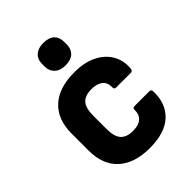

<svg xmlns="http://www.w3.org/2000/svg" viewBox="-210 -814 927 927"><g transform="rotate(-45 254.0 -350.5)"><path d="M260 11Q156 11 99 -41Q42 -93 42 -190V-305Q42 -402 98.5 -454Q155 -506 260 -506Q329 -506 376 -482.5Q423 -459 446.5 -419Q470 -379 466 -328Q465 -311 452 -311H351Q339 -311 339 -324Q340 -357 319.5 -373.5Q299 -390 262 -390Q218 -390 197.5 -368Q177 -346 177 -293V-202Q177 -150 197.5 -127.5Q218 -105 261 -105Q300 -105 319.5 -122.5Q339 -140 338 -171Q338 -185 350 -185H452Q464 -185 465 -172Q468 -87 416 -38Q364 11 260 11ZM254 -559Q219 -559 199 -577.5Q179 -596 179 -626V-644Q179 -676 199 -694Q219 -712 254 -712Q292 -712 311 -694Q330 -676 330 -644V-626Q330 -596 311 -577.5Q292 -559 254 -559Z"/></g></svg>

Font: Sofia Sans Semi Condensed ExtraBold
Style: Regular
Weight: 800
Designer: Botio Nikoltchev, Ani Petrova
Foundry: lettersoup
Version: Version 4.100